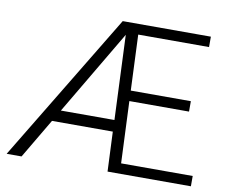

<svg xmlns="http://www.w3.org/2000/svg" viewBox="-78 -808 1067 905"><g transform="rotate(10 455.5 -355.5)"><path d="M890.1 0H491.2L482.9 -189.9H191.9L79.6 0H8.3L438.5 -710.9H860.4V-661.1H521.5L532.7 -395H820.3V-345.2H534.7L547.4 -49.3H890.1ZM224.6 -245.1H481L463.9 -649.9Z"/></g></svg>

Font: Roboto-Light
Style: Regular
Weight: 300
Designer: Google
Version: Version 2.137; 2017